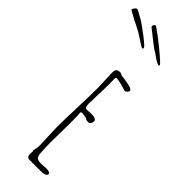

<svg xmlns="http://www.w3.org/2000/svg" viewBox="-392 -990 1024 1024"><g transform="rotate(45 119.5 -478.5)"><path d="M78.1 -969.7Q76.2 -969.7 71.8 -964.4Q67.4 -959 67.4 -954.6Q67.4 -948.2 73.7 -944.8Q145.5 -887.2 164.6 -874Q175.8 -869.1 199.2 -851.6Q224.1 -833 240.7 -829.6L245.1 -835Q243.7 -841.3 204.8 -874.5Q166 -907.7 124.8 -938.7Q83.5 -969.7 78.1 -969.7ZM3.9 -933.1Q-47.4 -962.4 -52.2 -962.4Q-57.6 -962.4 -64.5 -954.1Q-71.3 -945.8 -72.8 -938L-20.5 -908.7Q-4.4 -901.9 33.2 -881.8Q34.7 -881.3 46.4 -874L57.6 -866.7Q74.7 -855 93.8 -843.3Q110.4 -832.5 114.3 -832.5Q119.6 -832.5 119.6 -839.8Q119.6 -847.2 72.3 -883.8Q20.5 -922.9 3.9 -933.1ZM90.3 -20.5Q89.8 -14.6 89.8 -7.8Q91.3 13.2 109.9 13.2H192.4Q235.8 13.2 235.8 -4.9Q235.8 -18.1 206.5 -18.1L187.5 -17.1L169.4 -16.1Q145.5 -16.1 136.7 -23.7Q127.9 -31.2 126.5 -54.2Q123.5 -94.7 123.5 -133.8L124.5 -205.1L125.5 -275.9Q125.5 -332 123.5 -355V-357.9L128.4 -362.8H132.8L165.5 -357.9Q171.9 -350.1 188.5 -350.1Q197.8 -350.1 203.1 -357.7Q208.5 -365.2 208.5 -376Q208 -394 169.4 -394Q167 -394 152.3 -393.1L135.7 -392.1Q121.6 -392.1 121.6 -419.9Q121.6 -451.2 123.5 -497.6Q125.5 -543.9 125.5 -575.2Q125.5 -599.6 124.5 -618.2L129.4 -624Q155.8 -623 210.4 -605Q229 -615.7 229 -625Q229 -634.3 210.4 -640.1Q191.9 -646 167 -648.9Q144 -651.4 137.7 -652.8Q132.8 -659.2 121.6 -659.2Q106 -659.2 99.4 -652.3Q92.8 -645.5 92.8 -630.9Q92.8 -606.4 94.7 -571.3Q96.7 -535.6 96.7 -511.2Q96.7 -454.1 93.3 -360.4Q89.8 -266.6 89.8 -210Q89.8 -192.9 92.3 -144Q94.7 -95.2 94.7 -78.1Q94.7 -57.1 87.4 -37.1L90.8 -33.2Q90.8 -26.4 90.3 -20.5Z"/></g></svg>

Font: Amatica SC
Style: Regular
Weight: 400
Designer: Vernon Adams, Ben Nathan
Foundry: newtypography
Version: Version 2.001